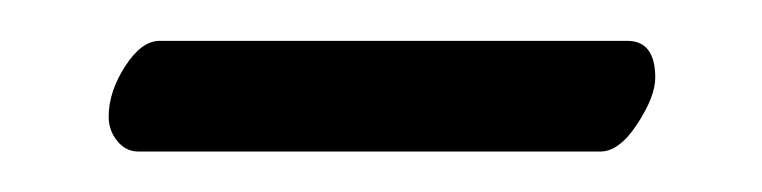

<svg xmlns="http://www.w3.org/2000/svg" viewBox="-20 -310 373 94"><path d="M273.9 -235.8H47.9Q41.5 -235.8 37.4 -241Q33.2 -246.1 33.2 -252.9Q33.2 -265.1 41.3 -277.6Q49.3 -290 58.1 -290H287.1Q300.8 -290 300.8 -272Q300.8 -262.7 292 -249.3Q283.2 -235.8 273.9 -235.8Z"/></svg>

Font: Linux Biolinum
Style: Regular
Weight: 400
Designer: Philipp H. Poll
Foundry: Philipp H. Poll
Version: Version 0.6.4